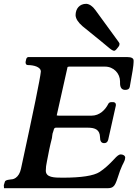

<svg xmlns="http://www.w3.org/2000/svg" viewBox="-26 -986 731 1006"><path d="M603 -559V-550C603 -527 612 -515 630 -515C644 -515 652 -520 654 -531C667 -601 674 -644 674 -661V-667C675 -680 664 -687 641 -687H127C118 -688 113 -684 111 -675L108 -661V-660C108 -650 112 -645 121 -645C149 -645 188 -636 188 -611C185 -576 150 -407 84 -102C79 -79 69 -63 56 -54C50 -50 45 -48 40 -47C29 -45 0 -45 -1 -32L-6 -16L-5 0H540C552 0 562 -3 568 -9C576 -15 583 -31 591 -56C599 -82 607 -103 614 -118C622 -134 627 -144 628 -148C629 -153 630 -157 630 -160C630 -171 618 -177 606 -177C598 -177 587 -169 572 -152C547 -125 522 -102 496 -85C465 -65 400 -55 302 -55C257 -55 214 -56 214 -92C214 -107 216 -123 220 -141C228 -184 236 -224 246 -262C248 -273 248 -286 252 -294C256 -303 255 -317 267 -317H435C474 -317 497 -305 498 -268C498 -246 505 -236 520 -236C531 -236 538 -242 541 -254L581 -433V-439C581 -446 574 -451 567 -451H559C550 -451 544 -448 541 -441C526 -411 496 -380 454 -380H282C276 -380 272 -381 271 -382L272 -385C291 -468 309 -552 328 -635L335 -637H524C570 -637 603 -601 603 -559ZM600 -754C601 -757 599 -762 595 -767L474 -933C459 -954 442 -965 426 -966C391 -966 370 -941 370 -906C371 -888 383 -869 406 -849C491 -780 538 -742 548 -733C559 -724 567 -720 572 -720C579 -720 587 -731 590 -735C593 -740 600 -745 600 -754Z"/></svg>

Font: fbb
Style: Bold Italic
Weight: 700
Italic angle: -12°
Designer: David J. Perry, Michael Sharpe
Version: Version 0.991